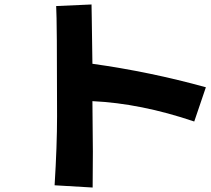

<svg xmlns="http://www.w3.org/2000/svg" viewBox="-20 -820 943 858"><path d="M393 -368Q395 -197 395 -142L394 18L224 8Q235 -169 235 -301Q235 -731 231 -793L389 -800Q389 -768 390 -742Q392 -625 393 -535Q651 -499 900 -430L848 -277Q609 -358 393 -368Z"/></svg>

Font: KN Bobohei
Style: Bold
Weight: 700
Designer: Kingnam Type Foundry
Version: Version 1.710;March 18, 2023